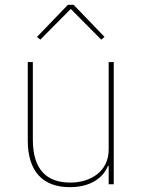

<svg xmlns="http://www.w3.org/2000/svg" viewBox="-20 -763 596 795"><path d="M261 -743 133 -610 147 -599 273 -726 399 -599 413 -610 285 -743ZM430 0H451V-506H430V-144C430 -52 354 -7 271 -7C172 -7 116 -62 116 -185V-506H95V-181C95 -55 156 12 269 12C360 12 409 -31 427 -76H430Z"/></svg>

Font: IBM Plex Thai Looped Thin
Style: Regular
Weight: 100
Designer: Mike Abbink, Paul van der Laan, Pieter van Rosmalen, Ben Mitchell, Mark Frömberg
Foundry: Bold Monday
Version: Version 1.0